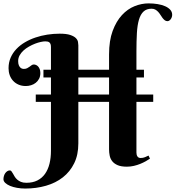

<svg xmlns="http://www.w3.org/2000/svg" viewBox="-50 -927 1027 1123"><path d="M818.8 -907.2Q846.7 -907.2 871.8 -903.1Q897 -898.9 915.8 -890.6Q934.6 -882.3 945.8 -869.9Q957 -857.4 957 -840.8Q957 -833.5 954.8 -826.9Q952.6 -820.3 948.7 -814.9Q944.8 -809.6 939.7 -806.4Q934.6 -803.2 929.2 -803.2Q920.4 -803.2 913.6 -808.6Q906.7 -814 900.6 -822Q894.5 -830.1 888.7 -839.6Q882.8 -849.1 875.5 -857.2Q868.2 -865.2 858.9 -870.6Q849.6 -876 836.9 -876Q807.1 -876 789.6 -859.6Q772 -843.3 762.7 -811.8Q753.4 -780.3 750.7 -733.4Q748 -686.5 748 -626V-519H792V-474.1H748V-374H846.2V-331.1H748V-34.2Q748 -20 754.2 -11.5Q760.3 -2.9 772.9 -2.9Q786.6 -2.9 798.3 -7.8Q810.1 -12.7 818.8 -17.1L827.1 1Q816.4 8.3 802 16.4Q787.6 24.4 770.3 31.5Q752.9 38.6 733.2 43.2Q713.4 47.9 691.9 47.9Q658.7 47.9 638.2 39.1Q617.7 30.3 606.4 15.9Q595.2 1.5 591.6 -16.6Q587.9 -34.7 587.9 -53.2V-331.1H408.2V-87.9Q408.2 -21.5 384 27.8Q359.9 77.1 317.9 110.1Q275.9 143.1 219 159.4Q162.1 175.8 97.2 175.8Q72.3 175.8 49.3 171.6Q26.4 167.5 8.8 160.2Q-8.8 152.8 -19.3 142.8Q-29.8 132.8 -29.8 121.1Q-29.8 112.3 -27.3 103.3Q-24.9 94.2 -20 86.9Q-15.1 79.6 -8.1 74.7Q-1 69.8 7.8 69.8Q13.2 69.8 17.3 75.2Q21.5 80.6 25.9 88.6Q30.3 96.7 35.9 106Q41.5 115.2 50.5 123.3Q59.6 131.3 72.3 136.7Q85 142.1 104 142.1Q141.6 142.1 168.7 128.4Q195.8 114.7 213.4 89.8Q231 64.9 239.5 30.5Q248 -3.9 248 -44.9V-331.1H159.2V-374H248V-474.1H204.1V-519H248V-651.9Q248 -662.6 245.6 -668.9Q243.2 -675.3 238.8 -679Q234.4 -682.6 228.3 -683.8Q222.2 -685.1 214.8 -685.1Q204.1 -685.1 188.2 -681.6Q172.4 -678.2 154.8 -671.4Q137.2 -664.6 119.4 -654.5Q101.6 -644.5 87.6 -631.8Q73.7 -619.1 64.9 -603.5Q56.2 -587.9 56.2 -569.8Q56.2 -554.2 60.3 -544.9Q64.5 -535.6 69.8 -531Q75.2 -526.4 80.8 -525.1Q86.4 -523.9 88.9 -523.9Q101.1 -523.9 108.9 -528.1Q116.7 -532.2 123 -536.9Q129.4 -541.5 135 -545.7Q140.6 -549.8 147.9 -549.8Q153.8 -549.8 160.4 -547.1Q167 -544.4 172.6 -538.6Q178.2 -532.7 182.1 -523.2Q186 -513.7 186 -500Q186 -480.5 178.5 -466.3Q170.9 -452.1 158.9 -442.6Q147 -433.1 131.6 -428.5Q116.2 -423.8 101.1 -423.8Q77.6 -423.8 58.8 -431.9Q40 -439.9 26.9 -454.1Q13.7 -468.3 6.8 -487.3Q0 -506.3 0 -527.8Q0 -561.5 12.2 -589.6Q24.4 -617.7 45.7 -640.1Q66.9 -662.6 95.5 -679.4Q124 -696.3 157.2 -707.5Q190.4 -718.8 226.6 -724.4Q262.7 -730 298.8 -730Q338.9 -730 361.1 -722.4Q383.3 -714.8 393.8 -704.1Q404.3 -693.4 406.2 -681.6Q408.2 -669.9 408.2 -662.1V-519H587.9V-608.9Q587.9 -689.5 608.9 -746.1Q629.9 -802.7 663.1 -838.6Q696.3 -874.5 737.3 -890.9Q778.3 -907.2 818.8 -907.2ZM408.2 -374H587.9V-474.1H408.2Z"/></svg>

Font: Berkshire Swash
Style: Regular
Weight: 700
Designer: Astigmatic (AOETI)
Foundry: Astigmatic (AOETI)
Version: Version 1.000